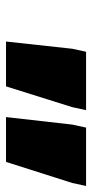

<svg xmlns="http://www.w3.org/2000/svg" viewBox="146 -874 306 638"><g transform="rotate(90 299.0 -555.0)"><path d="M369 -422 394 -642 404 -688H598L588 -642L518 -422ZM118 -422 142 -642 152 -688H346L336 -642L267 -422Z"/></g></svg>

Font: Saira SemiExpanded Black
Style: Italic
Weight: 900
Width: 6
Italic angle: -12°
Designer: Hector Gatti with collaboration of the Omnibus-Type team
Foundry: Omnibus-Type
Version: Version 1.101